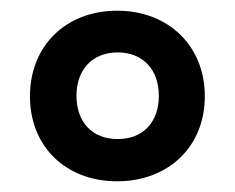

<svg xmlns="http://www.w3.org/2000/svg" viewBox="-20 -746 440 359"><path d="M199 -407C295 -407 363 -472 363 -566C363 -660 295 -726 199 -726C103 -726 36 -660 36 -566C36 -472 103 -407 199 -407ZM200 -486C152 -486 123 -518 123 -567C123 -616 153 -648 200 -648C247 -648 277 -616 277 -567C277 -518 248 -486 200 -486Z"/></svg>

Font: Noto Serif Myanmar ExtraBold
Style: Regular
Weight: 800
Designer: Ben Mitchell and the Monotype Design Team
Foundry: Monotype Imaging Inc.
Version: Version 2.106